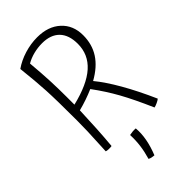

<svg xmlns="http://www.w3.org/2000/svg" viewBox="-300 -847 1149 1149"><g transform="rotate(-45 274.5 -272.0)"><path d="M525 0Q519 6 502 14Q485 22 474 24Q421 -97 378.5 -173.5Q336 -250 280 -326Q248 -312 214.5 -300.5Q181 -289 146 -280Q143 -200 139 -130Q135 -60 129 5Q119 7 104 6.5Q89 6 82 3Q88 -115 89.5 -158.5Q91 -202 91 -248Q91 -423 86.5 -506.5Q82 -590 69 -707Q112 -737 166 -753.5Q220 -770 274 -770Q367 -770 422.5 -719Q478 -668 478 -584Q478 -507 440.5 -449Q403 -391 326 -348Q373 -291 423.5 -203Q474 -115 525 0ZM133 -689Q141 -599 144 -531.5Q147 -464 147 -395Q147 -378 147 -361Q147 -344 147 -327Q285 -360 352 -420Q419 -480 419 -570Q419 -645 380.5 -684.5Q342 -724 270 -724Q233 -724 197.5 -715Q162 -706 133 -689ZM254 37Q268 34 280.5 33Q293 32 306 33Q310 77 301 125.5Q292 174 271 226Q259 225 249.5 223Q240 221 231 216Q245 168 250.5 125.5Q256 83 254 37Z"/></g></svg>

Font: Atma Light
Style: Regular
Weight: 300
Designer: Gregori Vincens, Jeremie Hornus, Riccardo Olocco, Yoann Minet.
Foundry: black foundry
Version: Version 1.102;PS 1.100;hotconv 1.0.86;makeotf.lib2.5.63406